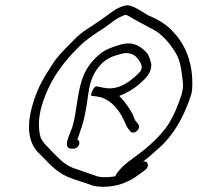

<svg xmlns="http://www.w3.org/2000/svg" viewBox="-20 -710 748 727"><path d="M103 -312C79 -229 89 -171 123 -134C152 -107 175 -77 208 -56C237 -35 280 -26 318 -12C356 5 424 -3 460 -22C484 -31 500 -45 520 -59L530 -67C545 -76 544 -103 521 -98C534 -107 547 -118 561 -131C576 -144 592 -158 606 -173C650 -221 681 -281 704 -352C707 -363 708 -373 708 -383C711 -472 682 -541 636 -589C611 -618 577 -637 539 -653C524 -662 484 -690 462 -690C438 -688 412 -672 393 -657C370 -640 351 -627 327 -611C301 -595 277 -578 257 -556C237 -536 210 -509 192 -486C182 -473 174 -459 165 -445C139 -406 118 -365 103 -312ZM138 -309C167 -407 220 -475 280 -534C307 -561 344 -585 377 -606L409 -630C424 -640 439 -649 455 -654C460 -653 467 -650 478 -643C502 -628 525 -618 547 -605C585 -588 612 -559 634 -527C656 -496 663 -474 669 -427C674 -389 675 -385 668 -353C653 -309 639 -273 616 -237C585 -192 541 -153 500 -123C476 -105 453 -90 434 -68L423 -55C421 -53 418 -42 414 -42C390 -38 356 -37 338 -46C312 -55 283 -65 257 -74C225 -86 203 -110 181 -132C166 -149 143 -168 134 -189C125 -219 124 -262 138 -309ZM290 -407C271 -347 271 -287 254 -229C244 -200 214 -147 252 -147H258C276 -147 290 -171 273 -182L278 -196C284 -215 293 -237 298 -260C306 -294 310 -323 314 -353L318 -376C329 -437 366 -484 415 -499L435 -505C458 -513 482 -508 494 -496C506 -484 529 -457 508 -436C504 -431 497 -425 488 -417C463 -395 425 -371 385 -376L371 -378C361 -380 353 -382 345 -383C337 -383 328 -365 326 -357C325 -352 324 -348 327 -347C332 -346 338 -346 346 -345C349 -344 357 -342 361 -342C403 -329 431 -293 447 -259C455 -245 456 -235 466 -222L473 -213C475 -210 479 -208 484 -208C497 -208 513 -225 504 -239L497 -248C487 -257 488 -269 480 -281C471 -299 455 -321 441 -337L431 -347C432 -347 433 -347 434 -348C460 -357 487 -374 508 -392C531 -413 553 -431 553 -466C550 -480 545 -498 537 -509C522 -524 505 -541 477 -545C459 -547 444 -544 430 -539L411 -533C390 -525 382 -523 363 -509C333 -486 304 -452 290 -407Z"/></svg>

Font: Stray Cat
Style: Obl
Weight: 400
Version: Version 1.0